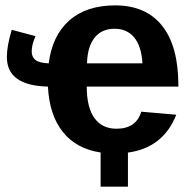

<svg xmlns="http://www.w3.org/2000/svg" viewBox="-20 -558 718 710"><path d="M352.1 5.9Q262.7 -7.3 212.6 -69.8Q162.6 -132.3 157.2 -237.8Q5.4 -241.2 5.4 -347.2Q5.4 -388.2 23.4 -447.8L111.3 -424.3Q97.2 -392.1 97.2 -368.2Q97.2 -347.2 111.1 -336.2Q125 -325.2 160.2 -323.7Q172.9 -426.3 236.1 -482.2Q299.3 -538.1 405.8 -538.1Q519.5 -538.1 579.6 -462.6Q639.6 -387.2 639.6 -241.7V-237.8H300.8Q300.8 -160.6 329.3 -121.3Q357.9 -82 410.6 -82Q483.4 -82 502.4 -145L631.8 -133.8Q584 -11.7 453.1 6.3V132.3H352.1ZM403.8 -451.7Q355.5 -451.7 329.3 -418Q303.2 -384.3 301.8 -323.7H506.8Q502.9 -387.7 476.1 -419.7Q449.2 -451.7 403.8 -451.7Z"/></svg>

Font: Liberation Sans
Style: Bold
Weight: 700
Designer: Steve Matteson
Foundry: Ascender Corporation
Version: Version 2.1.5